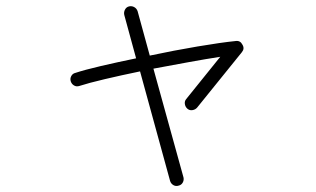

<svg xmlns="http://www.w3.org/2000/svg" viewBox="-20 -603 1040 632"><path d="M568 8Q559 11 551 6.5Q543 2 540 -7L441 -368Q378 -355 325 -342.5Q272 -330 241 -320Q232 -317 224 -321.5Q216 -326 213 -335Q210 -344 214.5 -352.5Q219 -361 228 -363Q258 -373 311.5 -385.5Q365 -398 428 -411L389 -554Q387 -563 391.5 -571.5Q396 -580 405 -582Q414 -584 422 -579.5Q430 -575 433 -566L473 -420Q553 -437 630 -450Q707 -463 756 -468Q771 -470 778 -456Q786 -443 776 -431L629 -249Q623 -242 613.5 -240.5Q604 -239 597 -245Q590 -251 588.5 -260.5Q587 -270 593 -277L705 -416Q659 -409 601.5 -398.5Q544 -388 485 -377L584 -19Q586 -10 581.5 -2Q577 6 568 8Z"/></svg>

Font: Zen Kurenaido
Style: Regular
Weight: 400
Designer: Yoshimichi Ohira
Foundry: Positype
Version: Version 1.001